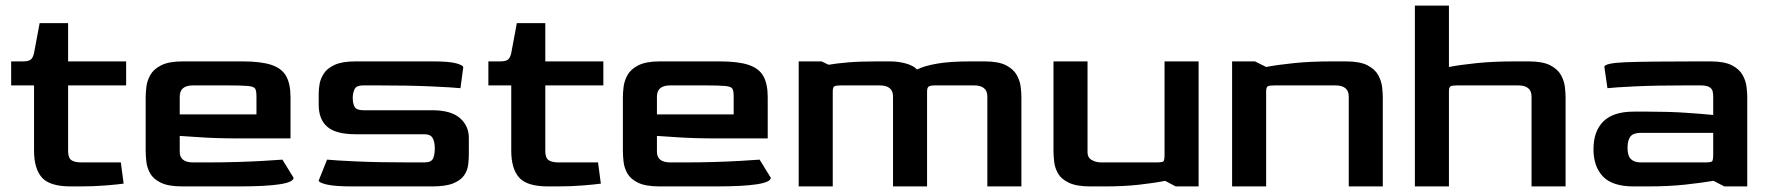

<svg xmlns="http://www.w3.org/2000/svg" viewBox="-20 -668 6336 688"><path d="M234 0Q158 0 130 -32Q102 -64 102 -128V-362H20V-448H62Q81 -448 89.5 -454Q98 -460 102 -478L122 -585H224V-448H432V-362H224V-127Q224 -102 236 -94Q248 -86 272 -86H413L423 -10Q402 -7 359 -3.5Q316 0 265 0Z M634 0Q584 0 557 -13Q530 -26 518.5 -46Q507 -66 504.5 -88Q502 -110 502 -128V-320Q502 -335 504.5 -356.5Q507 -378 518.5 -399Q530 -420 557.5 -434Q585 -448 634 -448H849Q915 -448 952.5 -435.5Q990 -423 1005.5 -395Q1021 -367 1021 -320V-172H846Q756 -172 699.5 -176Q643 -180 624 -181V-126Q623 -86 672 -86H723Q777 -86 828.5 -87.5Q880 -89 923 -91.5Q966 -94 992 -96L1032 -31Q1032 0 835 0ZM624 -258H899V-322Q899 -342 894.5 -350Q890 -358 868 -360Q846 -362 793 -362H672Q624 -362 624 -322Z M1245 0Q1178 0 1150 -7Q1122 -14 1122 -21L1152 -96Q1181 -93 1258.5 -89.5Q1336 -86 1450 -86H1500Q1525 -86 1531.5 -99.5Q1538 -113 1538 -136Q1538 -159 1530.5 -173Q1523 -187 1500 -187H1254Q1184 -187 1153 -213.5Q1122 -240 1122 -293V-333Q1122 -347 1125 -366Q1128 -385 1140 -404Q1152 -423 1179 -435.5Q1206 -448 1254 -448H1530Q1590 -448 1615 -441Q1640 -434 1640 -427L1630 -352Q1601 -355 1523 -358.5Q1445 -362 1332 -362H1282Q1257 -362 1250.5 -348.5Q1244 -335 1244 -317Q1244 -298 1250.5 -285.5Q1257 -273 1282 -273H1528Q1596 -273 1628 -245Q1660 -217 1660 -174V-115Q1660 -97 1657.5 -77Q1655 -57 1643 -39.5Q1631 -22 1604 -11Q1577 0 1528 0Z M1944 0Q1868 0 1840 -32Q1812 -64 1812 -128V-362H1730V-448H1772Q1791 -448 1799.5 -454Q1808 -460 1812 -478L1832 -585H1934V-448H2142V-362H1934V-127Q1934 -102 1946 -94Q1958 -86 1982 -86H2123L2133 -10Q2112 -7 2069 -3.5Q2026 0 1975 0Z M2344 0Q2294 0 2267 -13Q2240 -26 2228.5 -46Q2217 -66 2214.5 -88Q2212 -110 2212 -128V-320Q2212 -335 2214.5 -356.5Q2217 -378 2228.5 -399Q2240 -420 2267.5 -434Q2295 -448 2344 -448H2559Q2625 -448 2662.5 -435.5Q2700 -423 2715.5 -395Q2731 -367 2731 -320V-172H2556Q2466 -172 2409.5 -176Q2353 -180 2334 -181V-126Q2333 -86 2382 -86H2433Q2487 -86 2538.5 -87.5Q2590 -89 2633 -91.5Q2676 -94 2702 -96L2742 -31Q2742 0 2545 0ZM2334 -258H2609V-322Q2609 -342 2604.5 -350Q2600 -358 2578 -360Q2556 -362 2503 -362H2382Q2334 -362 2334 -322Z M2842 0V-448H2924L2949 -436Q2978 -441 3020 -444.5Q3062 -448 3120 -448H3170Q3199 -448 3226 -440.5Q3253 -433 3266 -419Q3292 -432 3338 -440Q3384 -448 3458 -448H3508Q3558 -448 3585 -434Q3612 -420 3623.5 -399Q3635 -378 3637.5 -356.5Q3640 -335 3640 -320V0H3518V-322Q3518 -362 3470 -362H3330Q3314 -362 3308 -358Q3302 -354 3302 -340V0H3180V-322Q3180 -362 3132 -362H2994Q2975 -362 2969.5 -358.5Q2964 -355 2964 -340V0Z M3887 0Q3838 0 3810.5 -13Q3783 -26 3771.5 -46Q3760 -66 3757.5 -88Q3755 -110 3755 -128V-448H3877V-126Q3876 -104 3891.5 -95Q3907 -86 3925 -86H4123Q4145 -86 4149 -90Q4153 -94 4153 -116V-448H4275V0H4193L4155 -20Q4115 -12 4060.5 -6Q4006 0 3938 0Z M4395 0V-448H4477L4517 -428Q4559 -436 4618 -442Q4677 -448 4753 -448H4803Q4853 -448 4880 -434Q4907 -420 4918.5 -399Q4930 -378 4932.5 -356.5Q4935 -335 4935 -320V0H4813V-322Q4813 -362 4765 -362H4547Q4528 -362 4522.5 -358.5Q4517 -355 4517 -340V0Z M5050 0V-648H5172V-428Q5214 -436 5273 -442Q5332 -448 5408 -448H5458Q5508 -448 5535 -434Q5562 -420 5573.5 -399Q5585 -378 5587.5 -356.5Q5590 -335 5590 -320V0H5468V-322Q5468 -362 5420 -362H5202Q5183 -362 5177.5 -358.5Q5172 -355 5172 -340V0Z M5834 0Q5758 0 5724 -35.5Q5690 -71 5690 -133Q5690 -198 5725.5 -233Q5761 -268 5834 -268H5885Q5960 -268 6020 -264Q6080 -260 6119 -256V-322Q6119 -331 6117 -340.5Q6115 -350 6105 -356Q6095 -362 6071 -362H6021Q5912 -362 5839 -358.5Q5766 -355 5740 -352L5729 -428Q5729 -442 5805 -445Q5881 -448 6059 -448H6109Q6159 -448 6186 -434Q6213 -420 6224.5 -399Q6236 -378 6238.5 -356.5Q6241 -335 6241 -320V0H6159L6120 -20Q6078 -13 6019 -6.5Q5960 0 5884 0ZM5860 -86H6089Q6111 -86 6115 -90Q6119 -94 6119 -115V-192H5860Q5833 -192 5822.5 -179Q5812 -166 5812 -138Q5812 -110 5824 -98Q5836 -86 5860 -86Z"/></svg>

Font: Goldman
Style: Regular
Weight: 400
Designer: Jaikishan Patel
Version: Version 1.000; ttfautohint (v1.8.3)